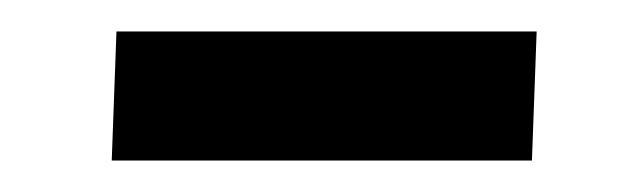

<svg xmlns="http://www.w3.org/2000/svg" viewBox="-20 -349 393 122"><path d="M54 -329H321L318 -247H51Z"/></svg>

Font: Literata 18pt
Style: Italic
Weight: 400
Italic angle: -2°
Designer: Latin by Veronika Burian and Jose Scaglione. Greek by Irene Vlachou. Cyrillic by Vera Evstafieva
Foundry: TypeTogether
Version: Version 3.103;gftools[0.9.29]